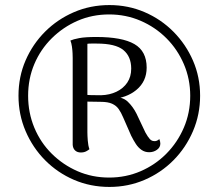

<svg xmlns="http://www.w3.org/2000/svg" viewBox="-20 -726 862 758"><path d="M412 12Q337 12 272 -16Q207 -44 158 -93.5Q109 -143 81 -208.5Q53 -274 53 -348Q53 -423 81 -487.5Q109 -552 158 -601Q207 -650 272 -678Q337 -706 412 -706Q486 -706 551 -678Q616 -650 665 -600.5Q714 -551 742 -486.5Q770 -422 770 -348Q770 -274 742 -208.5Q714 -143 665 -93.5Q616 -44 551 -16Q486 12 412 12ZM411 -25Q477 -25 535 -50Q593 -75 637 -119.5Q681 -164 706 -222.5Q731 -281 731 -348Q731 -414 706 -472.5Q681 -531 637 -575Q593 -619 535 -644Q477 -669 411 -669Q344 -669 286.5 -644Q229 -619 184.5 -575Q140 -531 115.5 -473Q91 -415 91 -348Q91 -281 115.5 -222Q140 -163 184.5 -119Q229 -75 286.5 -50Q344 -25 411 -25ZM299 -124Q285 -124 276.5 -132Q268 -140 267 -154V-497Q267 -503 266.5 -515.5Q266 -528 264 -542Q262 -556 258 -566Q269 -571 292.5 -575.5Q316 -580 360 -580Q462 -580 510.5 -552Q559 -524 559 -459Q559 -405 519 -371.5Q479 -338 417 -335L420 -344Q463 -345 484 -325Q505 -305 519 -277L554 -203Q564 -185 571.5 -177Q579 -169 588 -169Q592 -168 598 -170Q604 -172 609 -177Q613 -167 613 -159Q613 -144 599.5 -134.5Q586 -125 569 -125Q552 -125 539 -134Q526 -143 516.5 -157.5Q507 -172 498 -190L466 -263Q458 -282 448.5 -295.5Q439 -309 422.5 -316.5Q406 -324 377 -324L315 -325L308 -352Q322 -351 339.5 -350.5Q357 -350 379 -350Q413 -351 440 -364Q467 -377 482.5 -400Q498 -423 498 -455Q498 -503 467 -528.5Q436 -554 362 -554Q351 -554 340 -554Q329 -554 325 -553V-204Q325 -191 326.5 -171Q328 -151 333 -137Q330 -134 321 -129Q312 -124 299 -124Z"/></svg>

Font: Arima Thin
Style: Regular
Weight: 400
Version: Version 1.100